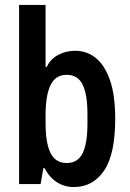

<svg xmlns="http://www.w3.org/2000/svg" viewBox="-20 -743 526 775"><path d="M278 12Q241 12 210.5 -7Q180 -26 160 -64H155L144 0H57V-723H164V-473H169Q183 -504 214 -521Q245 -538 284 -538Q330 -538 366 -509.5Q402 -481 423.5 -420.5Q445 -360 445 -264Q445 -120 400 -54Q355 12 278 12ZM249 -85Q294 -85 313.5 -124.5Q333 -164 333 -244V-282Q333 -362 313.5 -401.5Q294 -441 249 -441Q204 -441 184 -399.5Q164 -358 164 -279V-244Q164 -166 184 -125.5Q204 -85 249 -85Z"/></svg>

Font: Archivo Narrow SemiBold
Style: Regular
Weight: 600
Designer: Hector Gatti
Foundry: Omnibus-Type
Version: Version 3.002